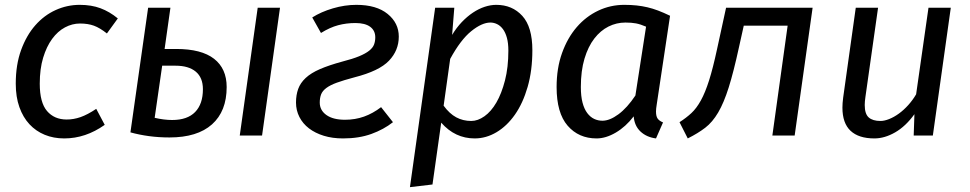

<svg xmlns="http://www.w3.org/2000/svg" viewBox="-20 -559 4000 792"><path d="M255 -66Q284 -66 312.5 -76Q341 -86 377 -110L412 -44Q333 12 245 12Q201 12 164.5 -3Q128 -18 101.5 -46.5Q75 -75 60 -117Q45 -159 45 -214Q45 -292 67 -352.5Q89 -413 125.5 -454.5Q162 -496 209.5 -517.5Q257 -539 309 -539Q357 -539 394.5 -525Q432 -511 466 -483L421 -421Q392 -444 367.5 -453Q343 -462 310 -462Q278 -462 248 -446Q218 -430 195 -398.5Q172 -367 158 -321Q144 -275 144 -214Q144 -136 174 -101Q204 -66 255 -66Z M969 0 1043 -527H1135L1061 0ZM690 -64Q753 -64 785 -97Q817 -130 817 -191Q817 -239 787.5 -263.5Q758 -288 704 -288H649L618 -73Q657 -64 690 -64ZM679 8Q635 8 594.5 2.5Q554 -3 518 -13L591 -527H683L659 -357H707Q811 -357 863 -316.5Q915 -276 915 -200Q915 -100 854.5 -46Q794 8 679 8Z M1403 -65Q1445 -65 1481.5 -78Q1518 -91 1552 -117L1601 -55Q1563 -25 1512 -6.5Q1461 12 1395 12Q1351 12 1315.5 1Q1280 -10 1254.5 -29.5Q1229 -49 1215 -76.5Q1201 -104 1201 -136Q1201 -167 1210 -192Q1219 -217 1241 -237.5Q1263 -258 1300 -274Q1337 -290 1392 -305Q1435 -316 1461.5 -327Q1488 -338 1503 -350Q1518 -362 1523 -375.5Q1528 -389 1528 -405Q1528 -433 1507 -448.5Q1486 -464 1446 -464Q1409 -464 1375 -455Q1341 -446 1304 -423L1268 -487Q1304 -510 1353 -524.5Q1402 -539 1450 -539Q1533 -539 1579 -501.5Q1625 -464 1625 -408Q1625 -351 1584.5 -308.5Q1544 -266 1442 -240Q1397 -228 1369.5 -218Q1342 -208 1326 -196Q1310 -184 1304.5 -169.5Q1299 -155 1299 -136Q1299 -104 1326.5 -84.5Q1354 -65 1403 -65Z M1845 -415Q1863 -445 1885 -468Q1907 -491 1931 -507Q1955 -523 1979.5 -531Q2004 -539 2027 -539Q2093 -539 2134.5 -493.5Q2176 -448 2176 -352Q2176 -268 2156.5 -200.5Q2137 -133 2104 -86Q2071 -39 2028 -13.5Q1985 12 1938 12Q1857 12 1800 -53L1764 202L1671 213L1775 -527H1854ZM2003 -466Q1968 -466 1924 -430.5Q1880 -395 1837 -316L1810 -123Q1834 -90 1862 -75Q1890 -60 1924 -60Q1951 -60 1978.5 -79.5Q2006 -99 2027.5 -136Q2049 -173 2063 -227Q2077 -281 2077 -350Q2077 -381 2071 -403Q2065 -425 2054.5 -439Q2044 -453 2030.5 -459.5Q2017 -466 2003 -466Z M2689 -128Q2686 -110 2686 -99Q2686 -79 2693 -69.5Q2700 -60 2715 -54L2686 12Q2647 7 2622 -16.5Q2597 -40 2594 -79Q2561 -36 2520 -12Q2479 12 2441 12Q2367 12 2321.5 -40.5Q2276 -93 2276 -200Q2276 -278 2298.5 -340.5Q2321 -403 2359 -447Q2397 -491 2447.5 -515Q2498 -539 2555 -539Q2583 -539 2606 -536.5Q2629 -534 2650.5 -529Q2672 -524 2694.5 -515.5Q2717 -507 2744 -494ZM2465 -61Q2495 -61 2531 -87.5Q2567 -114 2601 -165L2645 -449Q2622 -459 2603.5 -462.5Q2585 -466 2560 -466Q2523 -466 2490 -449.5Q2457 -433 2431.5 -400Q2406 -367 2391 -317Q2376 -267 2376 -200Q2376 -162 2383 -135.5Q2390 -109 2402.5 -92.5Q2415 -76 2431 -68.5Q2447 -61 2465 -61Z M2783 -55Q2811 -73 2832 -92.5Q2853 -112 2871 -144.5Q2889 -177 2905 -227.5Q2921 -278 2938 -357L2975 -527H3332L3258 0H3166L3229 -453H3048L3028 -363Q3006 -262 2986 -198.5Q2966 -135 2942.5 -95Q2919 -55 2889 -32Q2859 -9 2817 12Z M3749 0 3752 -88Q3716 -38 3672.5 -13Q3629 12 3587 12Q3522 12 3488.5 -19.5Q3455 -51 3455 -115Q3455 -133 3458 -156L3510 -527H3602L3550 -160Q3547 -140 3547 -126Q3547 -89 3563.5 -74.5Q3580 -60 3612 -60Q3628 -60 3648 -68Q3668 -76 3688 -90.5Q3708 -105 3726.5 -125.5Q3745 -146 3759 -170L3810 -527H3902L3828 0Z"/></svg>

Font: Yekcdsyqcyvpieeyorgstswgcgt
Style: Regular
Weight: 400
Italic angle: -8°
Designer: Carrois Corporate & Edenspiekermann
Foundry: Carrois Corporate GbR & Edenspiekermann AG
Version: Version 2.001